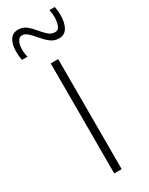

<svg xmlns="http://www.w3.org/2000/svg" viewBox="-237 -766 625 804"><g transform="rotate(-30 75.0 -364.0)"><path d="M57 0V-532H93V0ZM-40 -605Q-44 -626 -44 -647Q-44 -681 -31 -702Q-18 -723 9 -723Q31 -723 47.5 -710Q64 -697 78 -679.5Q92 -662 106.5 -649Q121 -636 138 -636Q156 -636 162 -654.5Q168 -673 168 -692Q168 -710 164 -728H190Q194 -706 194 -687Q194 -651 181 -628Q168 -605 140 -605Q118 -605 100.5 -618.5Q83 -632 68.5 -649.5Q54 -667 40 -680.5Q26 -694 11 -694Q-3 -694 -10.5 -679Q-18 -664 -18 -643Q-18 -620 -13 -605Z"/></g></svg>

Font: Georama SemiCondensed ExtraLight
Style: Regular
Weight: 200
Width: 4
Designer: Jean-Baptiste Levee
Foundry: Production Type
Version: Version 1.000